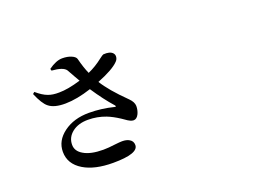

<svg xmlns="http://www.w3.org/2000/svg" viewBox="-114 -1011 1729 1301"><g transform="rotate(-20 750.0 -360.0)"><path d="M504.9 32.2Q372.1 32.2 293 -15.6Q209 -66.4 209 -154.3Q209 -234.4 282.2 -288.6Q355.5 -342.8 464.8 -342.8Q553.7 -342.8 643.6 -320.3Q658.2 -317.4 648.4 -330.1Q589.8 -395.5 526.4 -491.2Q421.9 -457 339.8 -456.1Q257.8 -455.1 218.8 -487.3Q186.5 -512.7 153.3 -591.8L166 -602.5Q209 -565.4 244.1 -552.7Q276.4 -540 324.2 -541Q386.7 -541 480.5 -569.3Q473.6 -582 459 -606.4Q436.5 -647.5 427.7 -662.1Q408.2 -692.4 325.2 -698.2L321.3 -711.9Q377 -752 420.9 -752Q459 -752 486.3 -740.2Q513.7 -728.5 518.6 -711.9Q536.1 -642.6 556.6 -597.7Q612.3 -622.1 664.1 -663.1Q685.5 -679.7 692.4 -681.6Q740.2 -685.5 759.8 -664.1Q770.5 -652.3 768.6 -635.3Q766.6 -618.2 753.9 -605.5Q713.9 -563.5 597.7 -517.6Q642.6 -443.4 751 -336.9Q752.9 -335 753.9 -334Q782.2 -305.7 783.2 -277.3Q783.2 -247.1 771.5 -221.7Q756.8 -191.4 733.4 -191.4Q711.9 -191.4 676.8 -217.8Q665 -225.6 658.2 -230.5Q610.4 -261.7 570.3 -277.3Q508.8 -300.8 442.4 -300.8Q372.1 -300.8 328.1 -266.1Q284.2 -231.4 284.2 -177.7Q284.2 -131.8 331.1 -104.5Q380.9 -74.2 472.7 -74.2Q508.8 -74.2 560.5 -81.1Q594.7 -85 610.4 -85Q643.6 -85 663.1 -72.3Q686.5 -58.6 686.5 -30.3Q686.5 32.2 504.9 32.2Z"/></g></svg>

Font: Bpmf GenRyu Min B
Style: B
Weight: 700
Foundry: But Ko
Version: Version 1.320